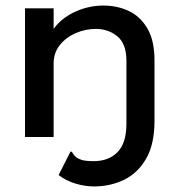

<svg xmlns="http://www.w3.org/2000/svg" viewBox="-20 -493 640 691"><path d="M318 178Q285 178 251 167.5Q217 157 191 137L234 52Q239 53 242 58.5Q245 64 251.5 70.5Q258 77 272.5 82Q287 87 317 87Q371 87 403 54.5Q435 22 435 -48V-274Q435 -336 402 -362.5Q369 -389 325 -389Q288 -389 253 -374Q218 -359 195.5 -331Q173 -303 173 -265V0H70V-463H173V-389Q201 -428 250 -450.5Q299 -473 352 -473Q402 -473 443.5 -453.5Q485 -434 510.5 -390.5Q536 -347 536 -276V-58Q536 26 506 78Q476 130 426.5 154Q377 178 318 178Z"/></svg>

Font: Inconsolata Expanded SemiBold
Style: Regular
Weight: 600
Width: 7
Monospace: yes
Designer: Raph Levien, Cyreal, Brenton Simpson
Foundry: Raph Levien, Cyreal, Google
Version: Version 3.001; ttfautohint (v1.8.2.53-6de2)